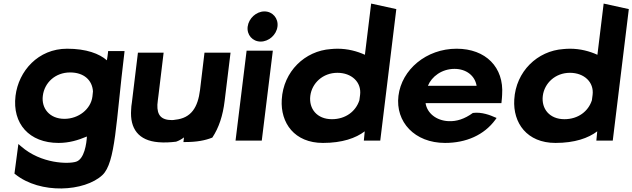

<svg xmlns="http://www.w3.org/2000/svg" viewBox="-20 -778 3544 1076"><path d="M341 -112C258 -112 211 -171 220 -241C229 -315 290 -372 373 -372C450 -372 497 -329 501 -266C500 -257 499 -246 498 -237C489 -166 420 -112 341 -112ZM554 203C628 133 629 -91 677 -482L678 -492H586L585 -482C584 -474 582 -455 579 -440C537 -477 464 -505 356 -505C194 -505 84 -380 67 -241C48 -85 144 23 308 23C367 23 417 8 467 -13C465 26 453 113 407 128C365 142 211 141 98 42L83 29L61 195L65 198C206 312 455 296 554 203Z M753 -483 719 -203C717 -190 715 -176 715 -164C707 -56 757 10 868 19C900 22 935 20 967 16C984 10 998 2 1011 -8L1008 18H1019C1083 18 1130 9 1170 -7C1207 -63 1229 -130 1239 -213L1272 -483H1126L1101 -274C1089 -177 1052 -116 962 -107C956 -106 950 -105 944 -105C883 -105 860 -133 862 -191C863 -208 866 -225 868 -243L897 -483Z M1368 -629C1362 -583 1395 -545 1441 -545C1486 -545 1529 -582 1535 -629C1541 -675 1508 -714 1462 -714C1416 -714 1374 -675 1368 -629ZM1447 10 1509 -494H1362L1300 10Z M1790 23C1898 23 1974 -4 2024 -42C2023 -29 2021 -8 2020 0L2019 10H2111L2201 -727L2060 -758L2025 -471C1981 -491 1929 -505 1871 -505C1856 -505 1846 -504 1834 -503C1689 -493 1568 -378 1559 -220C1551 -89 1630 23 1790 23ZM1998 -246C1997 -236 1995 -227 1994 -216C1974 -154 1917 -110 1840 -110C1757 -110 1710 -168 1719 -241C1728 -312 1789 -370 1871 -370C1950 -370 2007 -318 1998 -246Z M2365 -200H2790L2791 -210C2792 -222 2794 -235 2794 -247C2805 -401 2702 -505 2539 -505C2369 -505 2231 -388 2213 -241C2195 -95 2304 23 2474 23C2592 23 2693 -21 2756 -107L2763 -117L2753 -121C2731 -131 2680 -152 2630 -145C2583 -111 2539 -97 2494 -99C2424 -102 2373 -145 2365 -200ZM2651 -297H2378C2399 -349 2456 -392 2527 -392C2594 -392 2642 -353 2651 -297Z M3093 23C3201 23 3277 -4 3327 -42C3326 -29 3324 -8 3323 0L3322 10H3414L3504 -727L3363 -758L3328 -471C3284 -491 3232 -505 3174 -505C3159 -505 3149 -504 3137 -503C2992 -493 2871 -378 2862 -220C2854 -89 2933 23 3093 23ZM3301 -246C3300 -236 3298 -227 3297 -216C3277 -154 3220 -110 3143 -110C3060 -110 3013 -168 3022 -241C3031 -312 3092 -370 3174 -370C3253 -370 3310 -318 3301 -246Z"/></svg>

Font: Bluebird
Style: SfBdExtObl
Weight: 700
Designer: Jasper
Foundry: Cannot Into Space Fonts
Version: Version 0.98